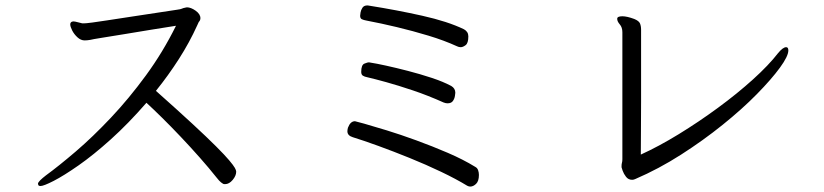

<svg xmlns="http://www.w3.org/2000/svg" viewBox="-20 -685 3040 708"><path d="M707 -591Q679 -529 640 -468Q601 -407 555 -350Q636 -278 690 -228Q744 -178 776.5 -145.5Q809 -113 825 -94Q841 -75 846 -66Q851 -57 851 -52Q851 -37 838 -21.5Q825 -6 810 -6Q805 -6 803 -7Q801 -8 795 -12.5Q789 -17 778 -31Q751 -65 717 -103.5Q683 -142 646.5 -180.5Q610 -219 577 -251.5Q544 -284 520 -306Q453 -229 388.5 -171Q324 -113 269.5 -75Q215 -37 178 -18Q141 1 129 1Q123 1 121.5 -2.5Q120 -6 120 -7Q120 -12 128 -20Q136 -28 149 -38Q197 -73 259.5 -126.5Q322 -180 389 -251Q456 -322 518.5 -407.5Q581 -493 629 -590Q589 -584 538 -575.5Q487 -567 438 -559Q389 -551 354.5 -545.5Q320 -540 313 -538Q307 -537 302 -536.5Q297 -536 292 -536Q278 -536 265.5 -547.5Q253 -559 246 -573Q239 -587 239 -595Q239 -605 250 -606H251Q256 -606 267 -603Q278 -600 283 -599H291Q294 -599 299.5 -599.5Q305 -600 321 -602Q337 -604 372.5 -609.5Q408 -615 470.5 -624.5Q533 -634 632 -649Q647 -651 650.5 -653Q654 -655 664 -657Q666 -657 667 -657.5Q668 -658 669 -658Q684 -658 701.5 -645.5Q719 -633 719 -618Q719 -610 713 -604Z M1332 -609Q1321 -611 1314.5 -614Q1308 -617 1308 -627Q1308 -630 1309.5 -639Q1311 -648 1316.5 -656.5Q1322 -665 1335 -665Q1337 -665 1339 -664.5Q1341 -664 1342 -664Q1443 -648 1537 -627Q1631 -606 1691 -577Q1707 -568 1707 -551Q1707 -526 1697 -518.5Q1687 -511 1679 -511Q1672 -511 1666 -514Q1618 -536 1560 -553.5Q1502 -571 1443.5 -585Q1385 -599 1332 -609ZM1630 -304Q1624 -304 1616 -307Q1558 -333 1503 -351.5Q1448 -370 1404.5 -382Q1361 -394 1335 -400Q1324 -402 1318 -406Q1312 -410 1312 -420Q1312 -446 1324 -450.5Q1336 -455 1338 -455Q1344 -455 1347 -454Q1367 -451 1403.5 -443Q1440 -435 1484.5 -423.5Q1529 -412 1571.5 -398Q1614 -384 1644 -368Q1659 -359 1659 -343Q1659 -341 1657.5 -331Q1656 -321 1650 -312.5Q1644 -304 1630 -304ZM1263 -214Q1272 -238 1289 -238Q1291 -238 1323 -229Q1355 -220 1405.5 -204.5Q1456 -189 1515 -167.5Q1574 -146 1631 -121.5Q1688 -97 1732 -70Q1740 -66 1743 -57.5Q1746 -49 1746 -40Q1746 -17 1735.5 -7Q1725 3 1714 3Q1709 3 1703 0Q1662 -25 1606.5 -51.5Q1551 -78 1490.5 -102.5Q1430 -127 1375 -147Q1320 -167 1281 -179Q1261 -185 1261 -201Q1261 -204 1261.5 -207Q1262 -210 1263 -214Z M2272 -73Q2272 -80 2273.5 -85Q2275 -90 2275 -98V-566Q2275 -584 2265.5 -595Q2256 -606 2256 -615V-616Q2256 -625 2275 -625Q2292 -625 2319 -615Q2336 -608 2340 -598.5Q2344 -589 2344 -575V-553Q2344 -546 2344 -510.5Q2344 -475 2344 -422Q2344 -369 2344 -311Q2344 -253 2343.5 -201Q2343 -149 2343 -115Q2409 -145 2482.5 -190Q2556 -235 2627.5 -287.5Q2699 -340 2757 -392.5Q2815 -445 2849 -489Q2867 -511 2879 -511Q2887 -511 2887 -499Q2887 -478 2856 -435.5Q2825 -393 2771 -338Q2717 -283 2645 -225Q2573 -167 2491 -114.5Q2409 -62 2323 -25Q2317 -22 2311 -22Q2297 -22 2288.5 -33Q2280 -44 2276 -55.5Q2272 -67 2272 -68Z"/></svg>

Font: Moon Stars Kai HW
Style: Regular
Weight: 400
Designer: GuiWonder
Version: Version 1.101